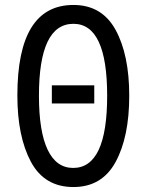

<svg xmlns="http://www.w3.org/2000/svg" viewBox="-20 -744 590 774"><path d="M276 10Q159 10 104.5 -92Q50 -194 50 -359Q50 -724 276 -724Q391 -724 446 -623.5Q501 -523 501 -358Q501 -192 446 -91Q391 10 276 10ZM275 -67Q412 -67 412 -358Q412 -648 276 -648Q137 -648 137 -358Q137 -214 172 -140.5Q207 -67 275 -67ZM360 -327H189V-400H360Z"/></svg>

Font: Noto Sans UI Cond
Style: Regular
Weight: 400
Width: 3
Designer: Monotype Design Team
Foundry: Monotype Imaging Inc.
Version: Version 1.001